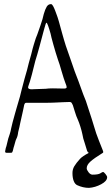

<svg xmlns="http://www.w3.org/2000/svg" viewBox="-20 -740 539 930"><path d="M499 118Q499 137 470 152.5Q441 168 411 170Q382 170 354 157Q343 152 337 136.5Q331 121 331 98Q331 80 340 65Q349 50 368 29Q379 17 411 0Q406 0 402 -9Q398 -20 391 -45Q382 -70 379 -90Q376 -105 369.5 -126Q363 -147 358 -158Q349 -177 342 -201L333 -230Q328 -241 325.5 -243.5Q323 -246 317 -246Q296 -246 286 -245L243 -243Q235 -242 169 -242H108H106Q100 -242 97 -231L95 -221L91 -202Q89 -196 78 -144Q75 -127 68 -100Q66 -80 59 -67Q57 -64 54 -53Q51 -42 49 -35Q46 -27 42 -9Q41 -8 40 -4.5Q39 -1 37 -0.5Q35 0 31 0H11Q2 0 6 -13Q6 -16 7 -18Q7 -20 8 -23Q9 -26 11 -32L20 -69Q22 -75 27 -90Q32 -105 34 -118Q39 -142 53 -191L61 -219Q80 -281 85 -306L99 -359Q109 -392 111 -401Q118 -431 131 -476L138 -504L144 -525Q154 -559 161 -574Q163 -580 175.5 -615.5Q188 -651 192 -672Q199 -696 206.5 -708Q214 -720 227 -720Q232 -720 237 -711Q242 -702 247 -689Q252 -676 254 -670Q262 -651 282 -575L290 -547Q291 -539 323 -449L342 -394L360 -347Q388 -268 396 -251Q431 -145 437 -123Q444 -97 459.5 -58Q475 -19 477 -14Q480 -7 480 -4Q480 -2 479 -2L480 -1Q435 27 417.5 43Q400 59 400 75Q400 83 409 94.5Q418 106 428 106Q456 106 466 99.5Q476 93 479 93Q483 93 491 103Q499 113 499 118ZM303 -318Q303 -323 296 -340Q290 -355 278 -396Q269 -429 260 -453Q250 -483 238.5 -524Q227 -565 225 -577Q210 -630 205 -630Q202 -630 195 -603L189 -581Q182 -554 171 -513.5Q160 -473 151 -445Q145 -419 134.5 -379.5Q124 -340 118 -325Q116 -319 116 -318Q116 -311 122.5 -309Q129 -307 135.5 -307.5Q142 -308 144 -308L202 -310Q214 -312 236 -312L290 -311Q303 -311 303 -318Z"/></svg>

Font: Barriecito
Style: Regular
Weight: 400
Designer: Pablo Cosgaya & Sergio Jiménez
Foundry: Pablo Cosgaya & Sergio Jiménez
Version: Version 1.001